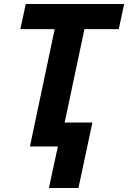

<svg xmlns="http://www.w3.org/2000/svg" viewBox="-20 -734 642 962"><path d="M225 208H373L443 -120H304L403 -588H575L602 -714H109L82 -588H254L130 0H270Z"/></svg>

Font: Noto Sans
Style: Bold Italic
Weight: 700
Italic angle: -12°
Designer: Monotype Design Team
Foundry: Monotype Imaging Inc.
Version: Version 2.013